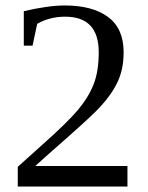

<svg xmlns="http://www.w3.org/2000/svg" viewBox="-20 -682 540 702"><path d="M217 -662Q318 -662 375 -620Q432 -578 432 -491Q432 -429 410 -382.5Q388 -336 346 -291Q320 -262 223 -176.5Q126 -91 109 -75H446V0H45V-72L136 -154Q223 -231 264 -279Q303 -325 322 -373Q341 -421 341 -491Q341 -621 218 -621Q162 -621 116 -595L99 -515H67V-641Q156 -662 217 -662Z"/></svg>

Font: Libra Serif Modern
Style: Regular
Weight: 400
Designer: Stefan Peev, Context Ltd
Foundry: Stefan Peev, Context Ltd
Version: Version 1.000